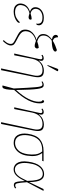

<svg xmlns="http://www.w3.org/2000/svg" viewBox="1192 -2037 1085 3509"><g transform="rotate(90 1734.5 -282.5)"><path d="M194 10Q110 10 73 -33.5Q36 -77 46 -138Q57 -199 99 -236Q141 -273 193 -287V-288Q147 -302 126.5 -333Q106 -364 114 -412Q124 -467 176 -504Q228 -541 304 -541Q360 -541 391.5 -525.5Q423 -510 434.5 -486Q446 -462 441 -435Q437 -415 428 -408Q419 -401 411 -401Q421 -453 398 -484.5Q375 -516 299 -516Q238 -516 194.5 -487.5Q151 -459 143 -412Q135 -368 159.5 -337Q184 -306 228 -299Q258 -309 281 -313.5Q304 -318 328 -319Q335 -314 338 -308Q341 -302 339 -291Q337 -278 324.5 -270.5Q312 -263 300 -263Q278 -263 264.5 -267.5Q251 -272 224 -279Q191 -272 159 -255.5Q127 -239 104.5 -211Q82 -183 75 -141Q67 -96 83 -68Q99 -40 130 -27.5Q161 -15 199 -15Q263 -15 309.5 -41.5Q356 -68 386 -103Q391 -102 394.5 -97.5Q398 -93 396 -82Q394 -66 365 -44Q336 -22 291 -6Q246 10 194 10Z M729 208 713 193Q726 179 742.5 159.5Q759 140 771 115Q783 90 783 60Q783 35 764.5 18.5Q746 2 696 -23Q644 -50 605 -71.5Q566 -93 544 -122Q522 -151 521 -198Q521 -257 548.5 -299Q576 -341 619 -368Q662 -395 708 -407L709 -408Q665 -420 633.5 -449.5Q602 -479 602 -529Q602 -580 630.5 -619.5Q659 -659 701 -689Q654 -697 635.5 -716Q617 -735 617 -758Q617 -780 629 -790.5Q641 -801 661 -801Q661 -771 671.5 -746Q682 -721 725 -705Q769 -732 814.5 -750.5Q860 -769 893 -779Q922 -773 922 -751Q922 -730 896 -715.5Q870 -701 825.5 -694Q781 -687 724 -686Q688 -665 658.5 -624.5Q629 -584 629 -533Q629 -486 660 -459Q691 -432 737 -420Q775 -434 801.5 -440Q828 -446 854 -448Q866 -435 866 -418Q866 -399 852 -386.5Q838 -374 823 -374Q807 -374 795 -376Q783 -378 767.5 -383Q752 -388 726 -397Q641 -372 595.5 -324Q550 -276 550 -202Q551 -171 566.5 -146.5Q582 -122 616.5 -99Q651 -76 707 -48Q758 -23 784.5 -1Q811 21 811 61Q811 97 789 133.5Q767 170 729 208Z M1230 240 1358 -357Q1374 -430 1353.5 -473.5Q1333 -517 1265 -517Q1200 -517 1156.5 -490Q1113 -463 1089 -421Q1065 -379 1056 -334L990 0H958L1059 -452Q1067 -489 1060.5 -501.5Q1054 -514 1034 -514Q1025 -514 1014 -510.5Q1003 -507 989 -497L982 -517Q1015 -539 1041 -539Q1079 -539 1088 -516.5Q1097 -494 1086 -449H1089Q1130 -502 1177.5 -522Q1225 -542 1270 -542Q1356 -542 1379 -496.5Q1402 -451 1383 -357L1262 240ZM1181 -605 1169 -611 1235 -787Q1242 -805 1255.5 -805Q1269 -805 1281 -796L1279 -784Z M1548 215 1542 213 1597 8Q1590 -141 1584.5 -238Q1579 -335 1573.5 -391.5Q1568 -448 1561 -474.5Q1554 -501 1544.5 -508.5Q1535 -516 1522 -516Q1509 -516 1497 -511Q1485 -506 1474 -498L1468 -517Q1480 -525 1497 -532Q1514 -539 1531 -539Q1549 -539 1562.5 -532.5Q1576 -526 1586.5 -501.5Q1597 -477 1605 -423.5Q1613 -370 1617.5 -276.5Q1622 -183 1625 -38H1628Q1739 -160 1789 -263.5Q1839 -367 1839 -443Q1839 -490 1829.5 -503Q1820 -516 1809 -516Q1809 -530 1816 -538Q1823 -546 1833 -546Q1869 -546 1869 -462Q1869 -367 1813 -255Q1757 -143 1625 0H1624Q1621 98 1611 147Q1601 196 1585 209Q1569 222 1548 215Z M2213 240 2341 -357Q2357 -430 2336.5 -473.5Q2316 -517 2248 -517Q2183 -517 2139.5 -490Q2096 -463 2072 -421Q2048 -379 2039 -334L1973 0H1941L2042 -452Q2050 -489 2043.5 -501.5Q2037 -514 2017 -514Q2008 -514 1997 -510.5Q1986 -507 1972 -497L1965 -517Q1998 -539 2024 -539Q2062 -539 2071 -516.5Q2080 -494 2069 -449H2072Q2113 -502 2160.5 -522Q2208 -542 2253 -542Q2339 -542 2362 -496.5Q2385 -451 2366 -357L2245 240Z M2591 10Q2494 10 2451.5 -59.5Q2409 -129 2425 -248Q2447 -402 2527 -469Q2607 -536 2739 -536H2928L2919 -511H2777Q2818 -455 2828 -390.5Q2838 -326 2825 -238Q2815 -163 2782 -107.5Q2749 -52 2700 -21Q2651 10 2591 10ZM2593 -15Q2669 -15 2726 -73.5Q2783 -132 2799 -249Q2809 -320 2801 -388Q2793 -456 2748 -511H2722Q2650 -511 2594.5 -486Q2539 -461 2503 -404.5Q2467 -348 2453 -252Q2438 -143 2473.5 -79Q2509 -15 2593 -15Z M3075 11Q3044 11 3014 -3Q2984 -17 2962.5 -48Q2941 -79 2932.5 -130.5Q2924 -182 2935 -257Q2955 -402 3016 -474Q3077 -546 3162 -546Q3237 -546 3271.5 -482Q3306 -418 3308 -277H3310L3435 -536H3469L3310 -233Q3315 -161 3320 -118Q3325 -75 3331 -53.5Q3337 -32 3346.5 -25Q3356 -18 3369 -18Q3394 -18 3415 -36L3423 -15Q3411 -7 3394 0Q3377 7 3360 7Q3336 7 3321.5 -7Q3307 -21 3300 -63.5Q3293 -106 3289 -191H3287Q3270 -156 3249.5 -120.5Q3229 -85 3204 -55Q3179 -25 3147 -7Q3115 11 3075 11ZM3075 -12Q3117 -12 3148 -33Q3179 -54 3203.5 -87.5Q3228 -121 3247.5 -161Q3267 -201 3286 -238Q3284 -348 3269 -410Q3254 -472 3226.5 -497Q3199 -522 3156 -522Q3137 -522 3109 -513.5Q3081 -505 3052.5 -479.5Q3024 -454 3000 -403Q2976 -352 2964 -266Q2952 -180 2964.5 -123.5Q2977 -67 3006.5 -39.5Q3036 -12 3075 -12Z"/></g></svg>

Font: Noto Serif Thin
Style: Italic
Weight: 100
Italic angle: -12°
Designer: Monotype Design Team
Foundry: Monotype Imaging Inc.
Version: Version 2.014; ttfautohint (v1.8.4.7-5d5b)